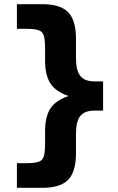

<svg xmlns="http://www.w3.org/2000/svg" viewBox="-20 -790 566 920"><path d="M183 110H61V-8H104Q145 -8 164.5 -14.5Q184 -21 190 -41Q196 -61 196 -103V-161Q196 -231 221.5 -270Q247 -309 306 -329V-331Q247 -351 221.5 -390.5Q196 -430 196 -499V-557Q196 -599 190 -619Q184 -639 164.5 -645.5Q145 -652 104 -652H61V-770H183Q269 -770 306.5 -731.5Q344 -693 344 -605V-513Q344 -453 364.5 -426.5Q385 -400 433 -400H474V-260H433Q385 -260 364.5 -234Q344 -208 344 -147V-55Q344 33 306.5 71.5Q269 110 183 110Z"/></svg>

Font: M PLUS 1 Thin ExtraBold
Style: Regular
Weight: 800
Version: Version 1.001